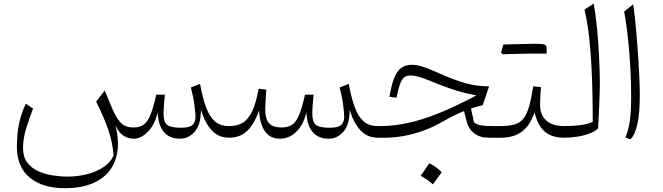

<svg xmlns="http://www.w3.org/2000/svg" viewBox="-20 -756 3638 1054"><path d="M613.8 -67.9Q632.3 -26.9 658.9 -10.7Q685.5 5.4 713.4 5.4Q755.4 5.4 793 -33.7Q830.6 -72.8 845.7 -140.6Q848.1 -68.8 879.4 -31.7Q910.6 5.4 967.8 5.4Q1015.1 5.4 1049.1 -33.2Q1083 -71.8 1083 -152.8Q1105.5 -80.1 1142.8 -40Q1180.2 0 1237.8 0H1239.3V-64H1235.8Q1189.5 -64 1159.9 -89.6Q1130.4 -115.2 1111.3 -166.7Q1092.3 -218.3 1078.1 -295.4L1027.8 -275.9Q1042 -222.7 1047.6 -177.7Q1053.2 -132.8 1053.2 -115.2Q1053.2 -86.4 1037.1 -70.6Q1021 -54.7 973.1 -54.7Q917 -54.7 897.5 -70.6Q877.9 -86.4 877.9 -132.8Q877.9 -146.5 879.2 -166.7Q880.4 -187 882.1 -206.3Q883.8 -225.6 885.3 -236.3H837.9Q821.8 -164.6 805.9 -125.5Q790 -86.4 768.3 -71.3Q746.6 -56.2 712.9 -56.2Q666 -56.2 641.4 -83.7Q616.7 -111.3 596.7 -159.2L554.7 -258.8L507.8 -198.2Q551.3 -111.3 574.5 -43.5Q597.7 24.4 603.5 97.2Q587.9 134.8 548.8 160.9Q509.8 187 457.8 200.2Q405.8 213.4 350.6 213.4Q309.6 213.4 266.6 206.5Q223.6 199.7 187.5 182.6Q151.4 165.5 128.9 135Q106.4 104.5 106.4 56.6Q106.4 3.9 124.5 -53.5Q142.6 -110.8 161.6 -159.7L121.6 -187Q96.7 -133.8 84.7 -77.9Q72.8 -22 72.8 49.8Q72.8 161.1 143.6 219.2Q214.4 277.3 336.9 277.3Q418 277.3 478.8 254.2Q539.6 231 576.7 186.8Q613.8 142.6 624 78.4Q634.3 14.2 613.8 -67.9Z M1784.2 5.4Q1831.5 5.4 1865.5 -33.2Q1899.4 -71.8 1899.4 -152.8Q1921.9 -80.1 1959.2 -40Q1996.6 0 2054.2 0H2055.7V-64H2052.2Q2005.9 -64 1976.3 -89.6Q1946.8 -115.2 1927.7 -166.7Q1908.7 -218.3 1894.5 -295.4L1844.2 -275.9Q1858.4 -222.7 1864 -177.7Q1869.6 -132.8 1869.6 -115.2Q1869.6 -86.4 1853.5 -70.6Q1837.4 -54.7 1789.6 -54.7Q1733.4 -54.7 1713.9 -70.6Q1694.3 -86.4 1694.3 -132.8Q1694.3 -146.5 1695.6 -166.7Q1696.8 -187 1698.5 -206.3Q1700.2 -225.6 1701.7 -236.3H1654.3Q1638.2 -164.6 1622.1 -125.5Q1606 -86.4 1583.5 -71.3Q1561 -56.2 1525.4 -56.2Q1478 -56.2 1457 -79.6Q1436 -103 1436 -154.8Q1436 -171.9 1438 -205.1Q1439.9 -238.3 1441.9 -264.2L1399.9 -269Q1386.2 -193.8 1366 -148.7Q1345.7 -103.5 1315.2 -83.7Q1284.7 -64 1239.3 -64Q1231.9 -64 1228.3 -56.4Q1224.6 -48.8 1224.6 -33.2V-30.8Q1224.6 -15.1 1228.3 -7.6Q1231.9 0 1239.3 0Q1277.3 0 1307.1 -15.9Q1336.9 -31.7 1360.4 -64.9Q1383.8 -98.1 1402.3 -149.9Q1406.2 -73.7 1435.1 -34.2Q1463.9 5.4 1515.6 5.4Q1568.4 5.4 1607.7 -33.7Q1647 -72.8 1662.1 -140.6Q1664.6 -68.8 1695.8 -31.7Q1727.1 5.4 1784.2 5.4Z M2241.7 -400.4Q2206.1 -400.4 2182.6 -383.3Q2159.2 -366.2 2144 -327.9Q2128.9 -289.6 2117.7 -224.6L2156.7 -219.7Q2166.5 -268.6 2176 -294.9Q2185.5 -321.3 2199.2 -331.5Q2212.9 -341.8 2234.4 -341.8Q2250 -341.8 2276.9 -335Q2303.7 -328.1 2354 -307.1Q2405.3 -286.1 2443.8 -272.5Q2482.4 -258.8 2518.1 -249.5Q2553.7 -240.2 2595.2 -232.4Q2478.5 -170.4 2385.7 -133.3Q2293 -96.2 2215.6 -80.1Q2138.2 -64 2066.9 -64H2055.7Q2048.3 -64 2044.7 -56.4Q2041 -48.8 2041 -33.2V-30.8Q2041 -15.1 2044.7 -7.6Q2048.3 0 2055.7 0H2093.8Q2140.1 0 2192.4 -8.8Q2244.6 -17.6 2302 -38.1Q2359.4 -58.6 2420.9 -94.2Q2448.2 -109.9 2475.8 -123.3Q2503.4 -136.7 2527.3 -146L2543.9 -82Q2553.2 -46.9 2584.2 -23.4Q2615.2 0 2662.6 0H2727.5V-64H2680.2Q2644 -64 2621.8 -67.4Q2599.6 -70.8 2582 -84.5L2565.4 -160.2Q2597.7 -170.9 2629.9 -178.7L2665 -282.2Q2623 -282.2 2583.3 -288.8Q2543.5 -295.4 2496.3 -311.5Q2449.2 -327.6 2385.3 -356Q2328.1 -381.3 2297.4 -390.9Q2266.6 -400.4 2241.7 -400.4ZM2336.4 140.6Q2324.2 158.7 2312.7 175.3Q2301.3 191.9 2289.1 209Q2306.6 218.3 2324 230.2Q2341.3 242.2 2356.4 256.3Q2369.1 239.3 2381.1 222.4Q2393.1 205.6 2404.8 189Q2384.8 169.4 2367.9 158Q2351.1 146.5 2336.4 140.6Z M2931.2 -461.9Q2946.8 -461.9 2956.5 -461.9Q2966.3 -461.9 2971.9 -461.9Q2977.5 -461.9 2980.5 -461.9Q2981 -468.3 2981 -476.1Q2981 -483.9 2981 -488.8Q2981 -505.9 2970.7 -510.7Q2960.4 -515.6 2925.8 -515.6Q2893.1 -508.3 2860.4 -500.2Q2827.6 -492.2 2795.2 -484.1Q2762.7 -476.1 2730.5 -467.8Q2732.9 -465.3 2735.1 -462.9Q2737.3 -460.4 2739.7 -458Q2770 -459 2802 -460Q2834 -460.9 2866.5 -461.4Q2898.9 -461.9 2931.2 -461.9ZM2739.7 -458Q2771 -467.3 2802 -476.6Q2833 -485.8 2864 -495.8Q2895 -505.9 2925.8 -515.6Q2917 -515.6 2897.9 -515.4Q2878.9 -515.1 2853.5 -514.4Q2828.1 -513.7 2799.6 -513.2Q2771 -512.7 2743.7 -511.7Q2740.2 -501 2737.1 -490.2Q2733.9 -479.5 2730.5 -467.8Q2732.9 -465.3 2735.1 -462.9Q2737.3 -460.4 2739.7 -458ZM2727.5 0Q2803.2 0 2847.9 -35.6Q2892.6 -71.3 2914.6 -140.6Q2929.7 -69.8 2969 -34.9Q3008.3 0 3076.7 0H3077.1V-64H3076.7Q3011.2 -64 2978 -95Q2944.8 -126 2944.8 -179.7Q2944.8 -199.2 2946 -223.9Q2947.3 -248.5 2949.7 -277.3L2907.2 -282.2Q2896.5 -213.4 2884 -170.4Q2871.6 -127.4 2852.8 -104.2Q2834 -81.1 2804 -72.5Q2773.9 -64 2727.5 -64Q2720.2 -64 2716.6 -56.4Q2712.9 -48.8 2712.9 -33.2V-30.8Q2712.9 -15.1 2716.6 -7.6Q2720.2 0 2727.5 0Z M3239.3 -736.3 3188.5 -703.6Q3203.1 -642.1 3212.2 -567.1Q3221.2 -492.2 3225.8 -410.4Q3230.5 -328.6 3232.2 -246.3Q3233.9 -164.1 3233.9 -87.4Q3206.1 -73.7 3163.3 -68.8Q3120.6 -64 3077.1 -64Q3069.8 -64 3066.2 -56.4Q3062.5 -48.8 3062.5 -33.2V-30.8Q3062.5 -15.1 3066.2 -7.6Q3069.8 0 3077.1 0Q3110.4 0 3146.2 -5.4Q3182.1 -10.7 3213.6 -22Q3245.1 -33.2 3263.2 -51.3Q3265.1 -79.1 3266.8 -116Q3268.6 -152.8 3270 -189.7Q3271.5 -226.6 3272.2 -254.2Q3272.9 -281.7 3272.9 -291Q3272.9 -339.4 3270.8 -397.2Q3268.6 -455.1 3264.4 -515.9Q3260.3 -576.7 3253.9 -633.5Q3247.6 -690.4 3239.3 -736.3Z M3455.6 -732.4 3406.2 -692.4Q3414.1 -652.8 3421.1 -597.4Q3428.2 -542 3433.6 -478.5Q3439 -415 3441.9 -350.8Q3444.8 -286.6 3444.8 -228.5Q3444.8 -147.5 3438 -95.7Q3431.2 -43.9 3413.1 -0.5L3440.9 8.8Q3465.3 -14.2 3478.8 -73.7Q3492.2 -133.3 3492.2 -233.9Q3492.2 -276.4 3489.7 -331.8Q3487.3 -387.2 3483.4 -447Q3479.5 -506.8 3474.6 -562.7Q3469.7 -618.7 3464.8 -663.3Q3460 -708 3455.6 -732.4Z"/></svg>

Font: Pinar VF
Style: Regular
Weight: 300
Designer: Amin Abedi
Version: Version 2.000